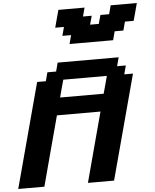

<svg xmlns="http://www.w3.org/2000/svg" viewBox="-74 -1311 1109 1372"><g transform="rotate(-5 480.0 -625.0)"><path d="M500 0H687.5L888.7 -750H826.2L842.8 -812.5H780.3L796.9 -875H359.4L342.8 -812.5H280.3L263.7 -750H201.2L0 0H187.5Q209.5 -83 254.2 -250Q298.8 -417 321.3 -500H633.8Q611.3 -417 566.7 -250Q522 -83 500 0ZM667.5 -625H355Q360.4 -646 371.6 -687.7Q382.8 -729.5 388.7 -750H701.2Q695.8 -729.5 684.6 -687.5Q673.3 -645.5 667.5 -625ZM455.6 -1000H768.1L784.7 -1062.5H847.2L863.8 -1125H926.3Q932.1 -1146 943.4 -1187.5Q954.6 -1229 960 -1250H772.5L755.9 -1187.5H693.4L676.3 -1125H613.8L630.9 -1187.5H568.4L585 -1250H397.5Q391.6 -1229 380.4 -1187.5Q369.1 -1146 363.8 -1125H426.3L409.7 -1062.5H472.2Z"/></g></svg>

Font: Faithful 32x
Style: SemiboldOblique
Weight: 400
Foundry: Faithful Resource Pack
Version: Version 1.0; January 27, 2023